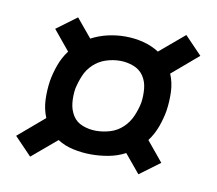

<svg xmlns="http://www.w3.org/2000/svg" viewBox="-55 -610 611 541"><g transform="rotate(10 250.0 -340.0)"><path d="M63 -133 14 -184 89 -248Q79 -272 78 -299Q77 -326 81 -353Q85 -376 93.5 -399.5Q102 -423 117 -443L70 -500L128 -543L172 -490Q195 -502 219.5 -507.5Q244 -513 269 -513Q296 -513 321 -506.5Q346 -500 366 -487L437 -547L486 -496L411 -432Q421 -408 422 -381Q423 -354 419 -327Q415 -304 406.5 -280.5Q398 -257 383 -237L430 -180L372 -137L328 -190Q305 -178 280 -173.5Q255 -169 231 -169Q205 -169 179.5 -174.5Q154 -180 134 -193ZM233 -237Q253 -237 273 -243Q293 -249 308.5 -263.5Q324 -278 332.5 -297.5Q341 -317 345 -337Q348 -357 346 -377.5Q344 -398 333.5 -413.5Q323 -429 304.5 -436Q286 -443 266 -443Q246 -443 226 -436.5Q206 -430 190.5 -415.5Q175 -401 167 -381.5Q159 -362 155 -343Q152 -323 154 -303Q156 -283 166 -267Q176 -251 194.5 -244Q213 -237 232 -237Z"/></g></svg>

Font: Iosevka Gothic
Style: Italic
Weight: 400
Italic angle: -9°
Monospace: yes
Designer: Belleve Invis
Foundry: Belleve Invis
Version: Version 15.5.1; ttfautohint (v1.8.4)